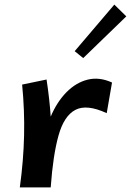

<svg xmlns="http://www.w3.org/2000/svg" viewBox="-20 -807 568 833"><path d="M200 6H66Q82 -110 84.5 -219.5Q87 -329 76 -440L182 -462Q195 -377 200 -301Q227 -365 268.5 -407Q310 -449 360.5 -461.5Q411 -474 466 -449L443 -316Q357 -356 307.5 -330.5Q258 -305 234 -219.5Q210 -134 200 6ZM341 -555 304 -585 476 -787 528 -736Z"/></svg>

Font: Marhey
Style: Regular
Weight: 400
Designer: Nur Syamsi & Bustanul Arifin
Foundry: Namelatype
Version: Version 1.000; ttfautohint (v1.8.4.7-5d5b)